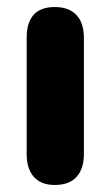

<svg xmlns="http://www.w3.org/2000/svg" viewBox="-20 -519 313 547"><path d="M136 8Q97 8 76.5 -15Q56 -38 56 -80V-411Q56 -499 136 -499Q176 -499 197.5 -476.5Q219 -454 219 -411V-80Q219 -38 198 -15Q177 8 136 8Z"/></svg>

Font: Chiron GoRound TC EB
Style: Regular
Weight: 700
Designer: Ryoko NISHIZUKA 西塚涼子 (kana, bopomofo & ideographs); Paul D. Hunt (Latin, Greek & Cyrillic); Sandoll Communications 산돌커뮤니
Foundry: Adobe
Version: Version 1.000;hotconv 1.1.1;makeotfexe 2.6.0